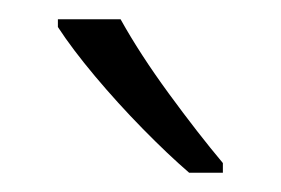

<svg xmlns="http://www.w3.org/2000/svg" viewBox="-20 -785 291 199"><path d="M105 -765Q125 -729 155 -688Q185 -647 211 -616V-606H176Q154 -625 128 -651.5Q102 -678 78.5 -706Q55 -734 40 -757V-765Z"/></svg>

Font: Noto Sans Georgian Condensed Light
Style: Regular
Weight: 300
Width: 3
Designer: Monotype Design Team, Akaki Razmadze
Foundry: Google LLC
Version: Version 2.005; ttfautohint (v1.8.4.7-5d5b)